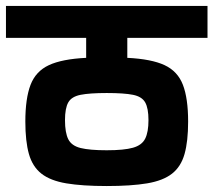

<svg xmlns="http://www.w3.org/2000/svg" viewBox="-50 -627 716 644"><path d="M35 -219Q35 -297 52.5 -342.5Q70 -388 114 -408.5Q158 -429 239 -433V-500H-30V-607H646V-500H377V-433Q458 -429 502 -408.5Q546 -388 563.5 -342.5Q581 -297 581 -219Q581 -153 569 -110.5Q557 -68 527 -44.5Q497 -21 443.5 -12Q390 -3 308 -3Q226 -3 172.5 -12Q119 -21 89 -44.5Q59 -68 47 -110.5Q35 -153 35 -219ZM168 -224Q168 -182 179 -160Q190 -138 220.5 -130.5Q251 -123 308 -123Q366 -123 396 -131.5Q426 -140 437 -162Q448 -184 448 -224Q448 -264 437 -283.5Q426 -303 396 -309Q366 -315 308 -315Q251 -315 220.5 -309Q190 -303 179 -283.5Q168 -264 168 -224Z"/></svg>

Font: Bakbak One
Style: Regular
Weight: 400
Designer: Saumya Kishore and Sanchit Sawaria
Foundry: A Good Feeling
Version: Version 1.003; ttfautohint (v1.8.3)